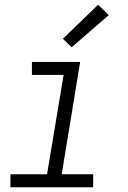

<svg xmlns="http://www.w3.org/2000/svg" viewBox="-20 -792 540 812"><path d="M24 0V-55H179L249 -475H115V-530H319L241 -55H374V0ZM283 -592 246 -628 395 -772 440 -728Z"/></svg>

Font: Iosevka Curly Slab LtObl
Style: Regular
Weight: 300
Italic angle: -9°
Monospace: yes
Designer: Belleve Invis
Foundry: Belleve Invis
Version: Version 11.0.0; ttfautohint (v1.8.3)